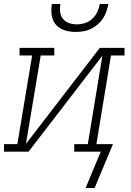

<svg xmlns="http://www.w3.org/2000/svg" viewBox="-35 -760 655 962"><path d="M343 -600Q315 -600 288.5 -608.5Q262 -617 245 -636.5Q228 -656 224 -684Q220 -712 225 -740H268Q264 -720 266.5 -700Q269 -680 280.5 -665.5Q292 -651 311 -644.5Q330 -638 349 -638Q370 -638 390.5 -644.5Q411 -651 427 -665.5Q443 -680 452 -699.5Q461 -719 465 -740H508Q504 -721 498 -702.5Q492 -684 480.5 -667Q469 -650 453 -636.5Q437 -623 419 -614.5Q401 -606 381.5 -603Q362 -600 343 -600ZM394 182 433 88 470 0H337V-38H405L478 -481L108 0H-15V-38H52L126 -482H63V-520H237V-482H169L95 -39L465 -520H589V-482H521L448 -38H531L439 182Z"/></svg>

Font: Iosevka Etoile XLtObl
Style: Regular
Weight: 200
Italic angle: -9°
Designer: Belleve Invis
Foundry: Belleve Invis
Version: Version 15.5.2; ttfautohint (v1.8.4)